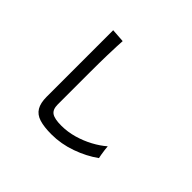

<svg xmlns="http://www.w3.org/2000/svg" viewBox="-172 -1059 1345 1345"><g transform="rotate(45 500.0 -387.0)"><path d="M470 24Q396 24 349.5 9.5Q303 -5 281.5 -41Q260 -77 260 -139V-798L361 -791Q360 -775 358 -735Q356 -695 355 -647Q354 -610 353.5 -565.5Q353 -521 353 -471V-155Q353 -106 380.5 -87Q408 -68 475 -68Q538 -68 599 -85.5Q660 -103 714 -132Q768 -161 808 -196Q809 -183 811.5 -162Q814 -141 817.5 -121.5Q821 -102 823 -94Q751 -42 658 -9Q565 24 470 24Z"/></g></svg>

Font: Zen Kaku Gothic New Medium
Style: Regular
Weight: 500
Designer: Yoshimichi Ohira
Foundry: Positype
Version: Version 1.002